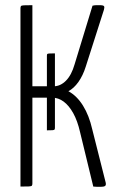

<svg xmlns="http://www.w3.org/2000/svg" viewBox="-20 -720 467 741"><path d="M369 1Q362 1 355 1Q348 1 340 0L289 -210Q279 -254 262.5 -283.5Q246 -313 225.5 -328Q205 -343 182 -343H105V-12Q105 -6 103 -3.5Q101 -1 91.5 -0.5Q82 0 59 0V-688Q59 -694 61 -696.5Q63 -699 72.5 -699.5Q82 -700 105 -700V-387H187Q213 -387 234.5 -408.5Q256 -430 268 -472L337 -698Q345 -700 352 -700Q359 -700 365 -700Q379 -700 381.5 -696Q384 -692 381 -682L311 -463Q300 -428 282.5 -403.5Q265 -379 244 -368Q277 -350 300.5 -312Q324 -274 336 -221L388 -15Q390 -5 385 -2Q380 1 369 1ZM161 -217V-504Q161 -509 162 -511Q163 -513 169.5 -513.5Q176 -514 192 -514V-227Q192 -222 190.5 -220Q189 -218 182.5 -217.5Q176 -217 161 -217Z"/></svg>

Font: Yanone Kaffeesatz Light
Style: Regular
Weight: 300
Designer: Yanone (Cyrillic: Daniel Pouzeot, Huerta Tipografica, and Cyreal)
Foundry: Yanone
Version: Version 2.003